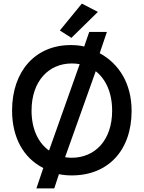

<svg xmlns="http://www.w3.org/2000/svg" viewBox="-20 -961 799 1065"><path d="M447 -703C423 -709 397 -711 372 -711C177 -711 47 -567 47 -348C47 -198 110 -85 220 -29L182 84H281L307 5C330 10 353 12 378 12C581 12 710 -128 710 -346C710 -494 643 -606 533 -666L573 -784H475ZM341 -89 511 -566C567 -522 602 -447 602 -347C602 -181 505 -86 378 -86C364 -86 354 -87 341 -89ZM378 -609C393 -609 408 -608 422 -605L252 -126C193 -168 155 -244 155 -347C155 -513 252 -609 378 -609ZM434 -941 312 -792 376 -751 523 -895Z"/></svg>

Font: Mint Spirit No2
Style: Bold
Weight: 700
Designer: HARENDAL Hirwen
Foundry: Arkandis Digital Foundry.
Version: Version 1.004;FFEdit